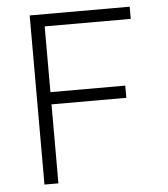

<svg xmlns="http://www.w3.org/2000/svg" viewBox="-52 -757 703 804"><g transform="rotate(-5 300.0 -355.5)"><path d="M475.6 -332H161.1V0H102.5V-710.9H522.9V-659.7H161.1V-383.3H475.6Z"/></g></svg>

Font: TypoPRO Roboto Mono
Style: Regular
Weight: 300
Designer: Google
Version: Version 2.000986; 2015; ttfautohint (v1.3)